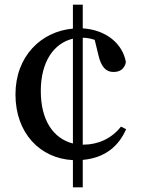

<svg xmlns="http://www.w3.org/2000/svg" viewBox="-20 -748 604 819"><path d="M291 -136C208 -157 154 -234 154 -360C154 -485 210 -564 291 -583ZM496 -208C456 -156 396 -131 337 -131H333V-587C349 -587 366 -584 384 -578L400 -512C412 -461 433 -441 464 -441C492 -441 511 -454 517 -483C503 -563 431 -621 333 -627V-728H291V-626C156 -614 46 -509 46 -345C46 -180 151 -72 291 -65V51H333V-66C424 -74 485 -121 518 -197Z"/></svg>

Font: Source Han Serif CN SemiBold
Style: Regular
Weight: 600
Designer: Ryoko NISHIZUKA 西塚涼子 (kana & ideographs); Frank Grießhammer (Latin, Greek & Cyrillic); Wenlong ZHANG 张文龙 (bopomofo); San
Foundry: Adobe Systems Incorporated
Version: Version 1.000;PS 1;hotconv 16.6.53;makeotf.lib2.5.65590